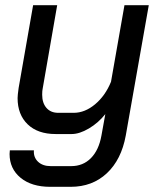

<svg xmlns="http://www.w3.org/2000/svg" viewBox="-20 -519 621 742"><path d="M17 76 18 62H111Q109 89 127 106Q145 123 176 123H255Q301 123 331.5 92Q362 61 372 5L387 -78Q360 -44 323.5 -22.5Q287 -1 257 -1H195Q126 -1 87 -38.5Q48 -76 48 -140Q48 -151 52 -179L108 -499H201L145 -177Q143 -169 143 -153Q143 -121 159.5 -102Q176 -83 205 -83H265Q308 -83 347.5 -116Q387 -149 409 -203L461 -499H555L466 5Q449 98 393 150.5Q337 203 253 203H174Q102 203 59.5 168Q17 133 17 76Z"/></svg>

Font: Bai Jamjuree Medium
Style: Italic
Weight: 500
Italic angle: -10°
Version: Version 1.000; ttfautohint (v1.6)